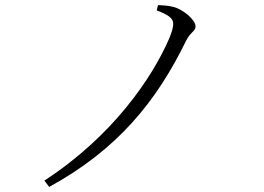

<svg xmlns="http://www.w3.org/2000/svg" viewBox="-20 -723 1040 757"><path d="M598 -682C642 -665 663 -652 663 -629C663 -617 658 -597 647 -571C580 -416 424 -186 155 -11L174 14C444 -134 597 -323 714 -563C732 -598 751 -600 751 -619C751 -645 700 -688 662 -696C643 -701 623 -702 603 -703Z"/></svg>

Font: Noto Serif CJK TC Light
Style: Regular
Weight: 300
Designer: Ryoko NISHIZUKA 西塚涼子 (kana & ideographs); Frank Grießhammer (Latin, Greek & Cyrillic); Wenlong ZHANG 张文龙 (bopomofo); San
Foundry: Adobe
Version: Version 2.001;hotconv 1.1.0;makeotfexe 2.6.0